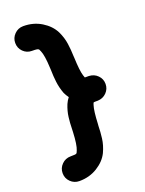

<svg xmlns="http://www.w3.org/2000/svg" viewBox="-194 -1060 952 1264"><g transform="rotate(-20 282.0 -428.5)"><path d="M135.6 114.4H134.7Q99 114.4 73.5 89.4Q48 64.4 48 28.2Q48 -7.4 73.5 -32.9Q99 -58.4 134.7 -58.4H135.6Q156.4 -58.4 165.6 -59.4Q174.8 -60.4 178 -63.6Q181.2 -66.8 183.7 -74.3Q184.7 -77.2 186.6 -80.7Q201 -114.4 205 -204Q205.4 -215.8 205.9 -227.7Q206.4 -265.3 211.4 -306.2Q216.3 -347 233.7 -389.6Q242.6 -410.4 257.4 -429.2Q244.1 -447.5 235.1 -466.8Q218.8 -510.4 213.9 -552.5Q208.9 -594.6 208.4 -633.7Q208.4 -643.1 207.4 -652Q203.5 -741.6 188.6 -774.8Q187.1 -778.2 185.6 -781.2Q183.7 -788.1 179.7 -791.6Q175.7 -795 166.3 -796.5Q156.9 -798 135.6 -798H133.7Q98 -798 73 -823Q48 -848 48 -884.2Q48 -919.8 73.5 -945.3Q99 -970.8 134.7 -970.8H135.6Q206.4 -970.8 262.4 -936.4Q318.3 -902 344.1 -850.5Q365.8 -805 372 -760.1Q378.2 -715.3 379.2 -674.3Q379.2 -666.8 380.2 -659.9Q383.7 -567.8 395 -531.7Q398 -524.8 399 -520.8Q399 -517.8 399.8 -516.3Q400.5 -514.9 403 -514.6Q405.4 -514.4 410.4 -514.4H429.2Q465.8 -512.9 490.3 -488.1Q514.9 -463.4 514.9 -428.2Q514.9 -393.1 490.3 -368.1Q465.8 -343.1 429.2 -341.6H414.4Q406.4 -341.6 403 -341.1Q399.5 -340.6 398.3 -339.1Q397 -337.6 396.5 -334.2Q395 -330.7 393.1 -324.3Q381.2 -288.1 377.2 -196Q377.2 -190.6 376.2 -184.7Q375.7 -143.6 370 -98.3Q364.4 -53 342.6 -5.9Q317.8 45 261.9 79.7Q205.9 114.4 135.6 114.4Z"/></g></svg>

Font: AKL FREE 002
Style: Regular
Weight: 400
Designer: AKL
Foundry: AKL
Version: Version 1.00;August 17, 2024;FontCreator 13.0.0.2675 64-bit